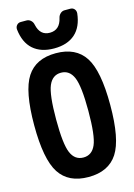

<svg xmlns="http://www.w3.org/2000/svg" viewBox="-143 -1043 785 1124"><g transform="rotate(-15 250.0 -480.5)"><path d="M365.2 -969.7H400.4Q415 -969.7 424.3 -959.5Q433.6 -949.2 432.6 -933.6Q423.8 -852.5 377 -811Q330.1 -769.5 250 -769.5Q169.9 -769.5 123 -811Q76.2 -852.5 67.4 -933.6Q66.4 -948.2 75.7 -959Q85 -969.7 99.6 -969.7H134.8Q149.4 -969.7 160.6 -959.5Q171.9 -949.2 174.8 -933.6Q189.5 -864.3 249.5 -864.7Q309.6 -865.2 325.2 -933.6Q328.1 -948.2 339.4 -959Q350.6 -969.7 365.2 -969.7ZM175.3 -161.6Q198.2 -108.4 250 -108.4Q301.8 -108.4 324.7 -161.6Q347.7 -214.8 347.7 -364.7Q347.7 -514.6 324.7 -568.4Q301.8 -622.1 250 -622.1Q198.2 -622.1 175.3 -568.4Q152.3 -514.6 152.3 -364.7Q152.3 -214.8 175.3 -161.6ZM74.2 -656.2Q128.9 -740.2 250 -740.2Q371.1 -740.2 425.8 -656.2Q480.5 -572.3 480.5 -365.2Q480.5 -158.2 425.8 -74.2Q371.1 9.8 250 9.8Q128.9 9.8 74.2 -74.2Q19.5 -158.2 19.5 -365.2Q19.5 -572.3 74.2 -656.2Z"/></g></svg>

Font: Rounded-L Mgen+ 1m bold
Style: Bold
Weight: 700
Designer: [Source Han Sans]
Ryoko NISHIZUKA  (kana & ideographs); Paul D. Hunt (Latin, Greek & Cyrillic); Wenlong ZHANG  (bopomofo
Version: Version 1.059.20150602